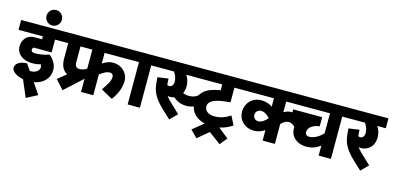

<svg xmlns="http://www.w3.org/2000/svg" viewBox="-114 -1532 4953 2406"><g transform="rotate(15 2362.5 -329.5)"><path d="M205 -351Q205 -318 260 -318Q298 -318 348 -327Q398 -336 435 -350Q474 -323 502.5 -275Q531 -227 531 -176Q531 -93 477 -36.5Q423 20 334 35L431 177L288 252L194 33Q127 20 85 -10Q43 -40 43 -77Q43 -116 84 -143Q125 -170 193 -171L249 -89Q254 -88 263 -88Q309 -88 340.5 -110.5Q372 -133 372 -166Q372 -184 362 -204Q312 -189 262 -189Q191 -189 142.5 -211.5Q94 -234 70 -271Q46 -308 46 -354Q46 -421 87 -466Q128 -511 200 -511H296V-549H-20V-677H560V-549H454V-383H225Q218 -383 211.5 -374Q205 -365 205 -351Z M373 -911Q414 -911 443.5 -881.5Q473 -852 473 -811Q473 -770 443.5 -740.5Q414 -711 373 -711Q332 -711 302.5 -740.5Q273 -770 273 -811Q273 -852 302.5 -881.5Q332 -911 373 -911Z M1097 -411Q1166 -458 1231 -458Q1292 -458 1337 -431.5Q1382 -405 1406 -363Q1430 -321 1430 -276Q1430 -146 1333 -16L1182 -99Q1223 -156 1247 -201Q1271 -246 1271 -282Q1271 -304 1258 -316.5Q1245 -329 1222 -329Q1175 -329 1097 -269V0H938V-171L709 39L602 -78L713 -168Q625 -215 625 -350V-549H540V-677H1454V-549H1097ZM784 -549V-344Q784 -272 842 -272Q894 -272 938 -302V-549Z M1791 -549H1702V0H1543V-549H1434V-677H1791Z M2032 -229Q2015 -229 2000 -232Q2019 -204 2046 -178L2186 -45L2094 47L1987 -53Q1914 -122 1878 -179.5Q1842 -237 1830.5 -291Q1819 -345 1815 -426L1954 -446Q1955 -400 1960 -364Q1972 -357 1988 -357Q2007 -357 2023 -375Q2039 -393 2039 -427Q2039 -488 1997 -549H1771V-677H2281V-549H2157Q2198 -486 2198 -411Q2198 -360 2178 -318Q2214 -302 2257 -302Q2302 -302 2334.5 -317.5Q2367 -333 2392 -362L2450 -256Q2363 -173 2257 -173Q2206 -173 2164.5 -188.5Q2123 -204 2086 -238Q2059 -229 2032 -229Z M2502 -233Q2502 -186 2539.5 -161.5Q2577 -137 2630 -137Q2690 -137 2739 -154Q2788 -171 2835 -203L2893 -88Q2813 -35 2727 -18L2861 89L2784 183L2628 67L2485 186L2396 96L2536 -19Q2450 -39 2398 -95.5Q2346 -152 2346 -233Q2346 -332 2413 -392Q2480 -452 2623 -474V-549H2261V-677H2926V-549H2781V-359Q2634 -349 2568 -318Q2502 -287 2502 -233Z M3703 -345 3635 -264Q3620 -285 3597.5 -297.5Q3575 -310 3548 -310Q3522 -310 3499.5 -296Q3477 -282 3453 -257V0H3294V-136Q3225 -91 3158 -91Q3096 -91 3049 -117Q3002 -143 2976.5 -187Q2951 -231 2951 -285Q2951 -338 2975.5 -384Q3000 -430 3045 -457Q3090 -484 3149 -484Q3194 -484 3231.5 -471.5Q3269 -459 3294 -440V-549H2906V-677H3553V-549H3453V-411Q3500 -439 3547 -439Q3594 -439 3631 -414.5Q3668 -390 3703 -345ZM3294 -290V-292Q3271 -321 3240.5 -338Q3210 -355 3180 -355Q3150 -355 3130 -335Q3110 -315 3110 -285Q3110 -257 3128.5 -238.5Q3147 -220 3178 -220Q3208 -220 3238.5 -239.5Q3269 -259 3294 -290Z M4269 -549H4180V0H4021V-129Q3939 -68 3844 -68Q3780 -68 3732 -92Q3684 -116 3658.5 -156.5Q3633 -197 3633 -247Q3633 -302 3666 -349H3563V-477H3939V-359Q3868 -349 3830 -317.5Q3792 -286 3792 -247Q3792 -223 3806 -210Q3820 -197 3843 -197Q3880 -197 3927 -218.5Q3974 -240 4021 -289V-549H3533V-677H4269Z M4745 -549H4635Q4676 -486 4676 -411Q4676 -351 4651.5 -310Q4627 -269 4589 -249Q4551 -229 4510 -229Q4493 -229 4478 -232Q4497 -204 4524 -178L4664 -45L4572 47L4465 -53Q4392 -122 4356 -179.5Q4320 -237 4308.5 -291Q4297 -345 4293 -426L4432 -446Q4433 -400 4438 -364Q4450 -357 4466 -357Q4485 -357 4501 -375Q4517 -393 4517 -427Q4517 -488 4475 -549H4249V-677H4745Z"/></g></svg>

Font: Martel Sans Black
Style: Regular
Weight: 900
Designer: Dan Reynolds and Mathieu Réguer
Foundry: Dan Reynolds and Mathieu Réguer
Version: Version 1.002; ttfautohint (v1.1) -l 5 -r 5 -G 72 -x 0 -D la